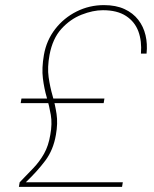

<svg xmlns="http://www.w3.org/2000/svg" viewBox="-20 -732 605 752"><path d="M54 0 57 -18Q86 -48 110.5 -73.5Q135 -99 152.5 -130Q170 -161 177 -204Q185 -247 179 -282Q173 -317 163 -351Q153 -385 148 -425Q143 -465 152 -517Q162 -574 196 -618Q230 -662 280 -687Q330 -712 387 -712Q434 -712 467.5 -696.5Q501 -681 521.5 -654.5Q542 -628 550 -594Q558 -560 554 -522H532Q536 -571 522 -609Q508 -647 473.5 -669.5Q439 -692 383 -692Q344 -692 299.5 -674.5Q255 -657 220.5 -619Q186 -581 174 -517Q165 -468 170.5 -429.5Q176 -391 186 -356.5Q196 -322 201.5 -285.5Q207 -249 199 -204Q189 -145 157.5 -103Q126 -61 81 -18H461L458 0ZM61 -328 64 -346H389L386 -328Z"/></svg>

Font: DM Sans 24pt Thin
Style: Italic
Weight: 250
Italic angle: -10°
Designer: Colophon Foundry, Jonny Pinhorn
Foundry: Colophon Foundry
Version: Version 4.004;gftools[0.9.30]